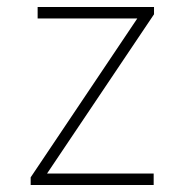

<svg xmlns="http://www.w3.org/2000/svg" viewBox="-20 -531 535 551"><path d="M68 0V-22L374 -478H88V-511H422V-490L115 -33H421V0Z"/></svg>

Font: Overpass Thin
Style: Regular
Weight: 250
Designer: Delve Withrington, Dave Bailey, Thomas Jockin
Foundry: Delve Fonts LLC
Version: Version 4.000